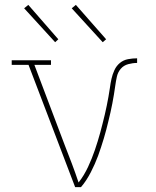

<svg xmlns="http://www.w3.org/2000/svg" viewBox="-20 -767 640 787"><path d="M288 0 97 -501H28V-520H189V-501H121L245 -173Q260 -135 274.5 -96.5Q289 -58 302 -19Q314 -34 323.5 -50Q333 -66 341 -83Q349 -100 356 -117.5Q363 -135 369 -152.5Q375 -170 380.5 -188Q386 -206 391 -224Q396 -242 400.5 -260.5Q405 -279 409.5 -297Q414 -315 417.5 -333.5Q421 -352 424.5 -370Q428 -388 430.5 -407Q433 -426 437 -444Q441 -462 449 -479.5Q457 -497 471.5 -509Q486 -521 505 -524.5Q524 -528 542 -528V-509Q524 -509 505.5 -504Q487 -499 475 -485Q463 -471 459 -452.5Q455 -434 452.5 -416Q450 -398 447 -379.5Q444 -361 440.5 -343Q437 -325 433 -307Q429 -289 424.5 -271Q420 -253 415.5 -235Q411 -217 405.5 -199.5Q400 -182 394.5 -164.5Q389 -147 382.5 -129.5Q376 -112 368.5 -95Q361 -78 352.5 -61.5Q344 -45 334 -29.5Q324 -14 312 0ZM401 -594 274 -733 291 -747 415 -606ZM206 -594 79 -733 96 -747 219 -606Z"/></svg>

Font: Iosevka HT Thin Extended
Style: Regular
Weight: 100
Width: 7
Monospace: yes
Designer: Belleve Invis
Foundry: Belleve Invis
Version: Version 32.3.0; ttfautohint (v1.8.4)